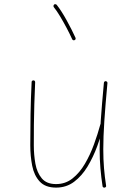

<svg xmlns="http://www.w3.org/2000/svg" viewBox="-20 -875 629 904"><path d="M485.8 -483.4Q486.3 -487.8 483.9 -490Q481.4 -492.2 478.5 -492.7Q475.1 -493.2 472.4 -491.2Q469.7 -489.3 469.2 -485.4Q459.5 -380.9 454.3 -305.9Q449.2 -231 449.2 -172.4Q449.2 -123.5 452.9 -81.8Q456.5 -40 462.9 2Q463.4 5.9 466.6 7.3Q469.7 8.8 473.1 8.3Q476.1 7.3 478.3 5.1Q480.5 2.9 479.5 -1Q473.1 -42.5 469.7 -83.3Q466.3 -124 466.3 -172.4Q466.3 -230.5 471.2 -304.7Q476.1 -378.9 485.8 -483.4ZM469.2 -284.7Q470.2 -288.6 468.8 -291.7Q467.3 -294.9 462.9 -295.9Q459.5 -296.9 456.5 -294.7Q453.6 -292.5 452.6 -289.6Q440.4 -244.6 422.6 -195.6Q404.8 -146.5 379.9 -104Q355 -61.5 321.5 -34.9Q288.1 -8.3 244.1 -8.3Q199.2 -8.3 176.8 -35.2Q154.3 -62 146.7 -104Q139.2 -146 139.2 -190.9Q139.2 -240.7 139.6 -288.1Q140.1 -335.4 141.6 -384.5Q143.1 -433.6 145.5 -487.8Q145.5 -491.7 143.3 -494.1Q141.1 -496.6 137.2 -496.6Q133.8 -496.6 131.3 -494.4Q128.9 -492.2 128.9 -488.8Q125 -407.7 123.8 -336.4Q122.6 -265.1 122.6 -190.9Q122.6 -140.1 131.6 -94.5Q140.6 -48.8 167 -20.3Q193.4 8.3 244.1 8.3Q292.5 8.3 329.1 -19.3Q365.7 -46.9 392.3 -91.1Q418.9 -135.3 437.7 -186.5Q456.5 -237.8 469.2 -284.7ZM234.9 -853.5Q232.4 -851.6 231.9 -847.7Q231.4 -843.8 233.4 -841.3Q247.6 -823.7 263.2 -797.6Q278.8 -771.5 293.7 -743.4Q308.6 -715.3 319.8 -690.4Q321.3 -687 324.5 -685.8Q327.6 -684.6 331.1 -686Q334.5 -687.5 335.7 -690.7Q336.9 -693.8 335.4 -697.3Q318.4 -734.9 293.9 -779.3Q269.5 -823.7 247.1 -852.1Q245.1 -854.5 241.2 -855.2Q237.3 -856 234.9 -853.5Z"/></svg>

Font: Mikhak VF
Style: Regular
Weight: 100
Designer: Amin Abedi
Version: Version 3.001